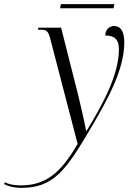

<svg xmlns="http://www.w3.org/2000/svg" viewBox="-162 -670 641 930"><path d="M129 -630H388L392 -650H133ZM-60 240C97 240 156 158 280 -53C371 -207 440 -341 440 -465C440 -520 421 -544 391 -544C368 -544 348 -527 348 -498C391 -498 414 -481 414 -431C414 -305 331 -157 258 -37H255C248 -76 229 -159 217 -208L134 -536H24L22 -526H33C65 -526 72 -519 82 -480L214 27C130 172 57 228 -63 228C-99 228 -122 221 -139 213L-142 222C-121 233 -90 240 -60 240Z"/></svg>

Font: Noto Serif Display SemiCondensed Light
Style: Italic
Weight: 300
Width: 4
Italic angle: -12°
Designer: Monotype Design Team
Foundry: Monotype Imaging Inc.
Version: Version 2.009